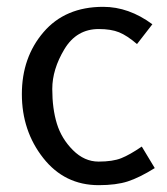

<svg xmlns="http://www.w3.org/2000/svg" viewBox="-20 -529 490 562"><path d="M282 -509Q357 -509 426 -458L381 -400Q352 -425 328.5 -434.5Q305 -444 269 -444Q204 -444 168.5 -385Q133 -326 133 -268.5Q133 -211 146.5 -167Q160 -123 193.5 -89.5Q227 -56 268.5 -56Q310 -56 335 -66Q360 -76 395 -100L433 -37Q388 -9 354 2Q320 13 269 13Q169 13 106.5 -66.5Q44 -146 44 -253.5Q44 -361 107.5 -435Q171 -509 282 -509Z"/></svg>

Font: Rosario
Style: Regular
Weight: 400
Designer: Hector Gatti
Foundry: Omnibus-Type
Version: Version 1.002